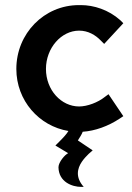

<svg xmlns="http://www.w3.org/2000/svg" viewBox="-20 -505 517 752"><path d="M308 227C291 208 285 190 285 174C285 140 312 113 327 98L343 84L285 45C293 32 300 22 304 11C352 8 404 -11 448 -40L463 -50L405 -136L390 -125C364 -104 322 -88 290 -88C220 -88 160 -152 160 -235C160 -317 220 -385 290 -385C325 -385 354 -368 375 -346L388 -333L463 -414L451 -426C405 -467 347 -485 297 -485H289C153 -485 44 -374 44 -235C44 -111 133 -11 248 8C241 20 229 33 212 50L197 65L247 95C235 100 209 130 209 150C210 208 263 227 298 227Z"/></svg>

Font: Mint Spirit No2
Style: Bold
Weight: 700
Designer: HARENDAL Hirwen
Foundry: Arkandis Digital Foundry.
Version: Version 1.004;FFEdit